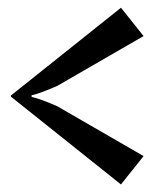

<svg xmlns="http://www.w3.org/2000/svg" viewBox="-20 -482 433 509"><path d="M8.7 -226V-228.6L300.7 -461.5L360.6 -386.4L132 -254.4Q86.1 -234.3 63.8 -229.5V-225.1Q86.1 -220.3 132 -200.2L360.6 -68.2L300.7 7Z"/></svg>

Font: Wabroye
Style: Medium
Weight: 500
Designer: gluk
Foundry: gluk
Version: Version 0.14